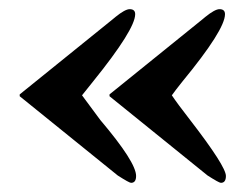

<svg xmlns="http://www.w3.org/2000/svg" viewBox="-20 -435 540 419"><path d="M422 -393 428 -398Q449 -415 459 -415Q471 -415 471 -404Q471 -370 378 -257Q362 -237 355 -227Q367 -209 395 -173Q473 -72 473 -51Q473 -36 462 -36Q458 -36 433 -52L219 -225V-229ZM226 -393 232 -398Q253 -415 263 -415Q275 -415 275 -404Q275 -371 183 -257L159 -227Q192 -182 199 -173Q277 -81 277 -51Q277 -36 266 -36Q262 -36 237 -52L23 -225V-229Z"/></svg>

Font: STIX
Style: Bold
Weight: 700
Designer: MicroPress Inc., with final additions and corrections provided by Coen Hoffman, Elsevier (retired)
Version: Version 1.1.1